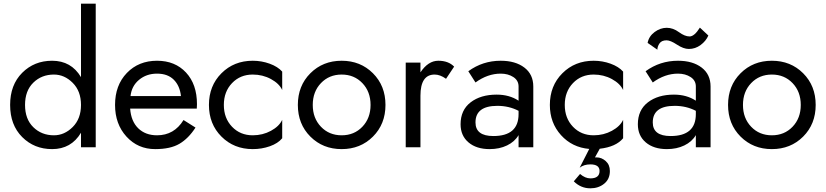

<svg xmlns="http://www.w3.org/2000/svg" viewBox="-20 -800 4486 1043"><path d="M273 -65Q330 -65 375 -110Q420 -155 420 -230Q420 -305 375 -350Q330 -395 273 -395Q206 -395 161 -351Q116 -307 116 -230Q116 -153 161 -109Q206 -65 273 -65ZM263 -470Q367 -470 420 -381V-780H500V0H420V-79Q367 10 263 10Q166 10 100.5 -55.5Q35 -121 35 -230Q35 -339 100.5 -404.5Q166 -470 263 -470Z M605 -230Q605 -337 669 -403.5Q733 -470 833 -470Q931 -470 990.5 -406Q1050 -342 1050 -234Q1050 -218 1049 -210H687Q692 -141 731 -103Q770 -65 833 -65Q926 -65 977 -148L1042 -107Q1004 -48 955 -19Q906 10 823 10Q729 10 667 -58Q605 -126 605 -230ZM963 -278Q957 -334 924 -367Q891 -400 833 -400Q776 -400 735.5 -366.5Q695 -333 689 -278Z M1353 -65Q1407 -65 1452 -89.5Q1497 -114 1513 -149V-49Q1490 -21 1446 -5.5Q1402 10 1353 10Q1251 10 1183 -58Q1115 -126 1115 -230Q1115 -334 1183 -402Q1251 -470 1353 -470Q1401 -470 1445 -454Q1489 -438 1513 -411V-311Q1497 -346 1452 -370.5Q1407 -395 1353 -395Q1285 -395 1240.5 -348.5Q1196 -302 1196 -230Q1196 -158 1240.5 -111.5Q1285 -65 1353 -65Z M1723.5 -348.5Q1679 -302 1679 -230Q1679 -158 1723.5 -111.5Q1768 -65 1836 -65Q1904 -65 1948.5 -111.5Q1993 -158 1993 -230Q1993 -302 1948.5 -348.5Q1904 -395 1836 -395Q1768 -395 1723.5 -348.5ZM1666 -58Q1598 -126 1598 -230Q1598 -334 1666 -402Q1734 -470 1836 -470Q1938 -470 2006 -402Q2074 -334 2074 -230Q2074 -126 2006 -58Q1938 10 1836 10Q1734 10 1666 -58Z M2403 -372Q2371 -395 2341 -395Q2264 -395 2264 -280V0H2184V-460H2264V-407Q2306 -470 2361 -470Q2416 -470 2447 -438Z M2563 -352 2524 -413Q2602 -470 2700 -470Q2780 -470 2828.5 -433Q2877 -396 2877 -330V0H2797V-66Q2776 -30 2734.5 -10Q2693 10 2640 10Q2568 10 2525 -26.5Q2482 -63 2482 -125Q2482 -202 2536.5 -244Q2591 -286 2678 -286Q2747 -286 2797 -253V-330Q2797 -363 2768.5 -381.5Q2740 -400 2700 -400Q2629 -400 2563 -352ZM2563 -135Q2563 -61 2660 -61Q2797 -61 2797 -180V-198Q2745 -225 2682 -225Q2563 -225 2563 -135Z M3205 -65Q3259 -65 3304 -89.5Q3349 -114 3365 -149V-49Q3326 -2 3238 8L3212 55H3221Q3248 55 3270.5 75Q3293 95 3293 129Q3293 173 3262 198Q3231 223 3187 223Q3135 223 3097 185L3131 145Q3159 169 3187 169Q3237 169 3237 129Q3237 93 3187 93Q3152 93 3129 111L3181 9Q3088 1 3027.5 -66Q2967 -133 2967 -230Q2967 -334 3035 -402Q3103 -470 3205 -470Q3253 -470 3297 -454Q3341 -438 3365 -411V-311Q3349 -346 3304 -370.5Q3259 -395 3205 -395Q3137 -395 3092.5 -348.5Q3048 -302 3048 -230Q3048 -158 3092.5 -111.5Q3137 -65 3205 -65Z M3498 -567Q3505 -603 3536 -626Q3567 -649 3602 -649Q3636 -649 3668 -625.5Q3700 -602 3726 -602Q3752 -602 3782 -650L3828 -607Q3815 -577 3786 -555.5Q3757 -534 3722 -534Q3693 -534 3657.5 -557.5Q3622 -581 3601 -581Q3574 -581 3562.5 -564Q3551 -547 3551 -530ZM3526 -352 3487 -413Q3565 -470 3663 -470Q3743 -470 3791.5 -433Q3840 -396 3840 -330V0H3760V-66Q3739 -30 3697.5 -10Q3656 10 3603 10Q3531 10 3488 -26.5Q3445 -63 3445 -125Q3445 -202 3499.5 -244Q3554 -286 3641 -286Q3710 -286 3760 -253V-330Q3760 -363 3731.5 -381.5Q3703 -400 3663 -400Q3592 -400 3526 -352ZM3526 -135Q3526 -61 3623 -61Q3760 -61 3760 -180V-198Q3708 -225 3645 -225Q3526 -225 3526 -135Z M4060.5 -348.5Q4016 -302 4016 -230Q4016 -158 4060.5 -111.5Q4105 -65 4173 -65Q4241 -65 4285.5 -111.5Q4330 -158 4330 -230Q4330 -302 4285.5 -348.5Q4241 -395 4173 -395Q4105 -395 4060.5 -348.5ZM4003 -58Q3935 -126 3935 -230Q3935 -334 4003 -402Q4071 -470 4173 -470Q4275 -470 4343 -402Q4411 -334 4411 -230Q4411 -126 4343 -58Q4275 10 4173 10Q4071 10 4003 -58Z"/></svg>

Font: renner_400book
Style: Book
Weight: 400
Version: Version 003.000 ; ttfautohint (v0.97) -l 8 -r 50 -G 200 -x 1